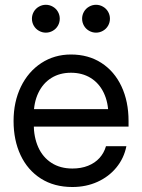

<svg xmlns="http://www.w3.org/2000/svg" viewBox="-20 -749 576 781"><path d="M35.2 -256.8Q35.2 -334.5 64.9 -396Q94.7 -457.5 147.9 -492.4Q201.2 -527.3 268.6 -527.3Q339.4 -527.3 392.3 -493.2Q445.3 -459 474.1 -397.7Q502.9 -336.4 502.9 -256.8V-233.9H79.1V-305.2H456.5L420.9 -280.3Q420.9 -332 402.1 -371.3Q383.3 -410.6 348.9 -431.9Q314.5 -453.1 268.6 -453.1Q223.1 -453.1 189 -431.9Q154.8 -410.6 136 -371.3Q117.2 -332 117.2 -280.3V-245.1Q117.2 -191.4 135.5 -150.4Q153.8 -109.4 189.5 -86.4Q225.1 -63.5 274.4 -63.5Q310.1 -63.5 338.1 -74.7Q366.2 -85.9 384.8 -106.4Q403.3 -127 411.1 -154.3H494.1Q484.4 -105.5 453.6 -67.9Q422.9 -30.3 376.5 -9.3Q330.1 11.7 274.4 11.7Q200.2 11.7 146.2 -22.7Q92.3 -57.1 63.7 -117.9Q35.2 -178.7 35.2 -256.8ZM314 -672.9Q314 -688 321.5 -701.2Q329.1 -714.4 342.3 -721.9Q355.5 -729.5 370.6 -729.5Q385.7 -729.5 398.9 -721.9Q412.1 -714.4 419.7 -701.2Q427.2 -688 427.2 -672.9Q427.2 -657.7 419.7 -644.5Q412.1 -631.3 398.9 -623.8Q385.7 -616.2 370.6 -616.2Q355.5 -616.2 342.3 -623.8Q329.1 -631.3 321.5 -644.5Q314 -657.7 314 -672.9ZM109.9 -672.9Q109.9 -688 117.4 -701.2Q125 -714.4 138.2 -721.9Q151.4 -729.5 166.5 -729.5Q181.6 -729.5 194.8 -721.9Q208 -714.4 215.6 -701.2Q223.1 -688 223.1 -672.9Q223.1 -657.7 215.6 -644.5Q208 -631.3 194.8 -623.8Q181.6 -616.2 166.5 -616.2Q151.4 -616.2 138.2 -623.8Q125 -631.3 117.4 -644.5Q109.9 -657.7 109.9 -672.9Z"/></svg>

Font: Intratopia Thin
Style: Regular
Weight: 100
Designer: Rasmus Andersson
Foundry: rsms
Version: Version 3.000;Glyphs 3.2.3 (3260)